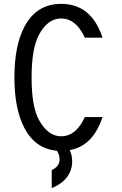

<svg xmlns="http://www.w3.org/2000/svg" viewBox="-20 -762 626 982"><path d="M504.4 -163.1Q493.2 -129.9 480.5 -106Q430.7 -10.7 336.4 5.9Q349.1 31.7 349.1 61.5Q349.1 156.2 244.6 200.2V107.9Q284.7 88.9 284.7 53.7Q284.7 28.8 270.5 8.8Q161.1 -1 105.5 -106Q53.7 -203.6 53.7 -366.2Q53.7 -529.3 105.5 -626.5Q167 -742.2 293 -742.2Q419.4 -742.2 480.5 -626.5Q495.6 -597.7 504.4 -569.3H413.6Q410.2 -577.6 406.2 -585Q362.3 -667.5 293 -667.5Q224.1 -667.5 179.7 -585Q141.6 -514.2 141.6 -366.2Q141.6 -215.3 179.7 -147.5Q226.1 -64.9 293 -64.9Q362.3 -64.9 406.2 -147.5Q410.2 -154.8 413.6 -163.1Z"/></svg>

Font: Consola Mono
Style: Book
Weight: 400
Monospace: yes
Version: Version 2.001